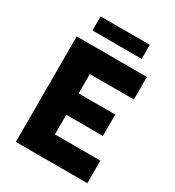

<svg xmlns="http://www.w3.org/2000/svg" viewBox="-210 -1014 1032 1135"><g transform="rotate(30 306.5 -446.5)"><path d="M76 0V-720H555V-566H254V-434H504V-288H254V-154H564V0ZM139 -893H475V-797H139Z"/></g></svg>

Font: Kufam
Style: Bold
Weight: 700
Designer: Wael Morcos, Artur Schmal
Foundry: Original Type
Version: Version 1.300; ttfautohint (v1.8.3)